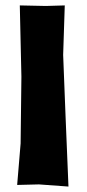

<svg xmlns="http://www.w3.org/2000/svg" viewBox="-20 -683 318 705"><path d="M52.7 -663.1 58.6 -401.4 55.7 -156.2 43 -3.9 123 -5.9 231.4 2 220.7 -256.8 211.9 -481.4 217.8 -663.1 148.4 -661.1Z"/></svg>

Font: MaokenAssortedSans-TC
Style: Regular
Weight: 500
Version: Version 0.83